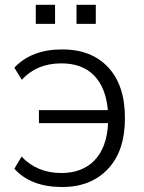

<svg xmlns="http://www.w3.org/2000/svg" viewBox="-20 -749 584 778"><path d="M232.4 8.8Q104.5 8.8 38.1 -65.4L67.4 -114.3Q130.9 -47.9 228.5 -47.9Q313.5 -47.9 363.3 -99.6Q413.1 -151.4 418 -250H137.7V-302.7H417Q409.2 -393.6 361.3 -442.9Q313.5 -492.2 228.5 -492.2Q128.9 -492.2 68.4 -425.8L38.1 -474.6Q107.4 -548.8 232.4 -548.8Q350.6 -548.8 418.5 -476.1Q486.3 -403.3 486.3 -270.5Q486.3 -136.7 417 -64Q347.7 8.8 232.4 8.8ZM125 -652.3V-729.5H203.1V-652.3ZM290 -652.3V-729.5H368.2V-652.3Z"/></svg>

Font: Min Sans Light
Style: Regular
Weight: 300
Designer: Jinseong-Kim, NotoSansCJK, Nunito
Foundry: Jinseong-Kim
Version: Version 1.400;Glyphs 3.1.2 (3151)